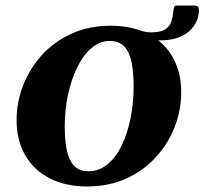

<svg xmlns="http://www.w3.org/2000/svg" viewBox="-20 -664 739 694"><path d="M295 10Q217 10 159.5 -19.5Q102 -49 71 -103Q40 -157 40 -230Q40 -294 63.5 -355Q87 -416 131.5 -465Q176 -514 239 -542.5Q302 -571 380 -571Q440 -571 489 -553Q499 -550 507.5 -548.5Q516 -547 525 -547Q564 -547 581.5 -561Q599 -575 603 -600L609 -639L615 -644H677Q688 -644 693.5 -641.5Q699 -639 699 -627Q699 -583 663 -550.5Q627 -518 556 -518Q554 -518 552 -518Q592 -487 613.5 -439Q635 -391 635 -331Q635 -266 611.5 -205.5Q588 -145 543.5 -96Q499 -47 436 -18.5Q373 10 295 10ZM300 -45Q338 -45 368.5 -70Q399 -95 420 -138.5Q441 -182 452 -237Q463 -292 463 -352Q463 -397 456.5 -434.5Q450 -472 431 -494Q412 -516 377 -516Q341 -516 311 -490.5Q281 -465 259.5 -421.5Q238 -378 226 -322.5Q214 -267 214 -208Q214 -163 220.5 -126Q227 -89 245.5 -67Q264 -45 300 -45Z"/></svg>

Font: Spectral SC ExtraBold
Style: Italic
Weight: 800
Italic angle: -10°
Designer: Jean-Baptiste Levee
Foundry: Production Type
Version: Version 2.001